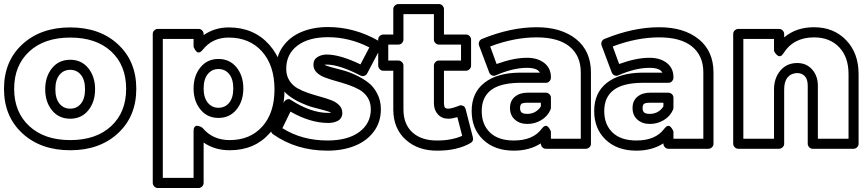

<svg xmlns="http://www.w3.org/2000/svg" viewBox="-32 -712 4273 951"><path d="M-12.2 -272Q-12.2 -409.2 78.9 -492.7Q169.9 -576.2 315.9 -576.2Q461.9 -576.2 552.5 -492.4Q643.1 -408.7 643.1 -272Q643.1 -135.7 552.2 -51.8Q461.4 32.2 315.9 32.2Q169.9 32.2 78.9 -51.5Q-12.2 -135.3 -12.2 -272ZM38.1 -272Q38.1 -156.7 113 -87.4Q188 -18.1 315.9 -18.1Q443.8 -18.1 518.3 -86.9Q592.8 -155.8 592.8 -272Q592.8 -388.7 518.6 -457.3Q444.3 -525.9 315.9 -525.9Q187.5 -525.9 112.8 -456.8Q38.1 -387.7 38.1 -272ZM191.9 -270Q191.9 -332.5 225.6 -374.3Q259.3 -416 315.9 -416Q371.6 -416 405.3 -374.3Q439 -332.5 439 -270Q439 -207 405.3 -165.5Q371.6 -124 315.9 -124Q259.3 -124 225.6 -165.5Q191.9 -207 191.9 -270ZM242.2 -270Q242.2 -223.6 262.5 -198.7Q282.7 -173.8 315.9 -173.8Q348.6 -173.8 368.9 -198.7Q389.2 -223.6 389.2 -270Q389.2 -315.9 368.9 -341.1Q348.6 -366.2 315.9 -366.2Q282.7 -366.2 262.5 -341.1Q242.2 -315.9 242.2 -270Z M724.6 193.8V-543.9Q724.6 -554.7 732.4 -561.8Q740.2 -568.8 749.5 -568.8H951.7Q962.4 -568.8 969.5 -561Q976.6 -553.2 976.6 -543.9V-538.1Q1031.7 -576.2 1100.6 -576.2Q1225.1 -576.2 1301.3 -491Q1377.4 -405.8 1377.4 -269Q1377.4 -134.8 1303 -51.3Q1228.5 32.2 1105.5 32.2Q1031.7 32.2 976.6 -5.9V193.8Q976.6 204.6 968.8 211.9Q960.9 219.2 951.7 219.2H749.5Q738.8 219.2 731.7 211.2Q724.6 203.1 724.6 193.8ZM774.4 168.9H926.8V-63Q926.8 -76.2 931.4 -82.5Q936 -88.9 942.4 -88.9Q948.7 -88.9 955.1 -86.9Q961.4 -85 965.8 -82L970.7 -79.1Q1021 -18.1 1105.5 -18.1Q1207 -18.1 1267.3 -85.4Q1327.6 -152.8 1327.6 -269Q1327.6 -387.7 1265.9 -456.8Q1204.1 -525.9 1100.6 -525.9Q1019.5 -525.9 971.7 -464.8Q963.4 -454.6 955.8 -452.6Q948.2 -450.7 943.4 -454.8Q938.5 -459 934.6 -464.8Q930.7 -470.7 928.7 -475.6L926.8 -481V-519H774.4ZM1049.8 -419.9Q1106 -419.9 1139.6 -378.2Q1173.3 -336.4 1173.3 -273.9Q1173.3 -211.4 1139.6 -169.7Q1106 -127.9 1049.8 -127.9Q994.6 -127.9 960.7 -169.7Q926.8 -211.4 926.8 -273.9Q926.8 -336.4 960.7 -378.2Q994.6 -419.9 1049.8 -419.9ZM976.6 -273.9Q976.6 -228.5 997.1 -203.4Q1017.6 -178.2 1049.8 -178.2Q1083 -178.2 1103.3 -203.1Q1123.5 -228 1123.5 -273.9Q1123.5 -319.8 1103.3 -345Q1083 -370.1 1049.8 -370.1Q1017.6 -370.1 997.1 -345Q976.6 -319.8 976.6 -273.9Z M1312.5 -79.1 1374.5 -206.1Q1377.4 -211.4 1382.1 -215.3Q1386.7 -219.2 1394.3 -220.7Q1401.9 -222.2 1410.6 -215.8Q1508.3 -152.8 1593.8 -152.8Q1605.5 -152.8 1608.4 -153.8Q1600.1 -158.7 1573.7 -165.8Q1547.4 -172.9 1518.8 -180.4Q1490.2 -188 1456.5 -203.6Q1422.9 -219.2 1396.7 -239.5Q1370.6 -259.8 1353 -293.9Q1335.4 -328.1 1335.4 -371.1Q1335.4 -435.1 1369.9 -482.7Q1404.3 -530.3 1462.2 -554.2Q1520 -578.1 1592.8 -578.1Q1724.1 -578.1 1844.7 -508.8Q1853.5 -503.9 1856 -493.7Q1858.4 -483.4 1853.5 -475.1L1786.6 -348.1Q1781.7 -338.9 1771.7 -336.2Q1761.7 -333.5 1753.4 -337.9Q1648.4 -392.1 1586.4 -392.1Q1583.5 -392.1 1579.3 -391.6Q1575.2 -391.1 1574.7 -391.1Q1583 -386.2 1609.6 -378.9Q1636.2 -371.6 1665.8 -364Q1695.3 -356.4 1729.7 -340.3Q1764.2 -324.2 1791.3 -303.7Q1818.4 -283.2 1836.4 -248.5Q1854.5 -213.9 1854.5 -170.9Q1854.5 -106.9 1819.3 -60.1Q1784.2 -13.2 1724.9 10.5Q1665.5 34.2 1590.3 34.2Q1434.6 34.2 1319.3 -47.9Q1312.5 -52.7 1310.5 -62.3Q1308.6 -71.8 1312.5 -79.1ZM1366.7 -77.1Q1463.4 -16.1 1590.3 -16.1Q1690.4 -16.1 1747.6 -58.3Q1804.7 -100.6 1804.7 -170.9Q1804.7 -204.1 1789.1 -228.8Q1773.4 -253.4 1748.3 -267.6Q1723.1 -281.7 1692.9 -292Q1662.6 -302.2 1632.3 -310.5Q1602.1 -318.8 1576.9 -328.4Q1551.8 -337.9 1536.1 -353.5Q1520.5 -369.1 1520.5 -391.1Q1520.5 -417.5 1540.8 -429.7Q1561 -441.9 1586.4 -441.9Q1651.9 -441.9 1753.4 -393.1L1797.4 -477.1Q1698.2 -527.8 1592.8 -527.8Q1496.1 -527.8 1440.9 -485.8Q1385.7 -443.8 1385.7 -371.1Q1385.7 -337.9 1401.1 -313.5Q1416.5 -289.1 1440.9 -275.1Q1465.3 -261.2 1495.1 -251.2Q1524.9 -241.2 1554.4 -233.2Q1584 -225.1 1608.4 -215.8Q1632.8 -206.5 1648.2 -190.7Q1663.6 -174.8 1663.6 -152.8Q1663.6 -138.2 1656.7 -127.7Q1649.9 -117.2 1638.4 -112.1Q1627 -106.9 1616.2 -105Q1605.5 -103 1593.8 -103Q1504.9 -103 1406.7 -159.2Z M1841.3 -387.2V-516.1Q1841.3 -526.9 1849.1 -533.9Q1856.9 -541 1866.2 -541H1916V-667Q1916 -677.7 1924.1 -684.8Q1932.1 -691.9 1941.4 -691.9H2142.1Q2152.8 -691.9 2159.9 -684.1Q2167 -676.3 2167 -667V-541H2276.4Q2287.1 -541 2294.2 -533.2Q2301.3 -525.4 2301.3 -516.1V-387.2Q2301.3 -376.5 2293.5 -369.1Q2285.6 -361.8 2276.4 -361.8H2167V-201.2Q2167 -184.6 2171.9 -179.2Q2176.8 -173.8 2188.5 -173.8Q2204.1 -173.8 2241.2 -188Q2248 -192.4 2259.5 -188.7Q2271 -185.1 2274.4 -170.9L2310.1 -32.2Q2314.9 -13.2 2299.3 -3.9Q2233.4 34.2 2135.3 34.2Q2038.6 35.2 1977.3 -20.3Q1916 -75.7 1916 -169.9V-361.8H1866.2Q1855.5 -361.8 1848.4 -369.9Q1841.3 -377.9 1841.3 -387.2ZM1891.1 -412.1H1941.4Q1950.7 -412.1 1958.5 -405Q1966.3 -397.9 1966.3 -387.2V-169.9Q1966.3 -96.7 2011.2 -55.9Q2056.2 -15.1 2135.3 -16.1Q2203.6 -16.1 2257.3 -39.1L2233.4 -131.8Q2207 -124 2188.5 -124Q2156.7 -124 2137 -145.5Q2117.2 -167 2117.2 -201.2V-387.2Q2117.2 -396.5 2124.3 -404.3Q2131.3 -412.1 2142.1 -412.1H2251.5V-491.2H2142.1Q2132.8 -491.2 2125 -498.3Q2117.2 -505.4 2117.2 -516.1V-642.1H1966.3V-516.1Q1966.3 -506.8 1959.2 -499Q1952.1 -491.2 1941.4 -491.2H1891.1Z M2304.2 -162.1Q2304.2 -252.4 2366.7 -301.5Q2429.2 -350.6 2539.1 -352.1H2642.1Q2629.9 -376 2578.1 -376Q2508.8 -376 2423.8 -338.9Q2415 -334.5 2405.3 -338.4Q2395.5 -342.3 2391.1 -353L2340.8 -486.8Q2337.4 -496.6 2341.6 -505.9Q2345.7 -515.1 2355 -519Q2497.1 -577.1 2626 -577.1Q2748.5 -577.1 2821.8 -518.1Q2895 -459 2895 -353V0Q2895 10.7 2887.2 17.8Q2879.4 24.9 2870.1 24.9H2671.9Q2661.1 24.9 2654.1 17.1Q2647 9.3 2647 0V-2Q2590.8 34.2 2513.2 34.2Q2418 34.2 2361.1 -20Q2304.2 -74.2 2304.2 -162.1ZM2513.2 -16.1Q2608.9 -16.1 2651.9 -75.2Q2659.7 -85.4 2667.2 -87.9Q2674.8 -90.3 2679.9 -85.9Q2685.1 -81.5 2689 -75.9Q2692.9 -70.3 2694.8 -65.4L2696.8 -60.1V-24.9H2844.7V-353Q2844.7 -436 2789.1 -481.4Q2733.4 -526.9 2626 -526.9Q2515.1 -526.9 2396 -481.9L2427.7 -395Q2512.7 -425.8 2578.1 -425.8Q2630.9 -425.8 2663.8 -400.1Q2696.8 -374.5 2696.8 -329.1V-327.1Q2696.8 -317.9 2689.7 -309.8Q2682.6 -301.8 2671.9 -301.8H2539.1Q2443.8 -300.3 2398.9 -264.9Q2354 -229.5 2354 -162.1Q2354 -94.7 2395.3 -55.4Q2436.5 -16.1 2513.2 -16.1ZM2580.1 -252.9H2671.9Q2681.2 -252.9 2689 -245.8Q2696.8 -238.8 2696.8 -228V-179.2Q2696.8 -174.8 2694.8 -168.9Q2680.7 -136.2 2649.2 -117.2Q2617.7 -98.1 2580.1 -98.1Q2542.5 -98.1 2518.3 -119.4Q2494.1 -140.6 2494.1 -176.8Q2494.1 -212.9 2518.3 -232.9Q2542.5 -252.9 2580.1 -252.9ZM2543.9 -176.8Q2543.9 -161.6 2551.8 -154.8Q2559.6 -147.9 2580.1 -147.9Q2602.1 -147.9 2619.6 -158.2Q2637.2 -168.5 2647 -185.1V-203.1H2580.1Q2557.1 -203.1 2550.5 -197.3Q2543.9 -191.4 2543.9 -176.8Z M2911.1 -162.1Q2911.1 -252.4 2973.6 -301.5Q3036.1 -350.6 3146 -352.1H3249Q3236.8 -376 3185.1 -376Q3115.7 -376 3030.8 -338.9Q3022 -334.5 3012.2 -338.4Q3002.4 -342.3 2998 -353L2947.8 -486.8Q2944.3 -496.6 2948.5 -505.9Q2952.6 -515.1 2961.9 -519Q3104 -577.1 3232.9 -577.1Q3355.5 -577.1 3428.7 -518.1Q3502 -459 3502 -353V0Q3502 10.7 3494.1 17.8Q3486.3 24.9 3477.1 24.9H3278.8Q3268.1 24.9 3261 17.1Q3253.9 9.3 3253.9 0V-2Q3197.8 34.2 3120.1 34.2Q3024.9 34.2 2968 -20Q2911.1 -74.2 2911.1 -162.1ZM3120.1 -16.1Q3215.8 -16.1 3258.8 -75.2Q3266.6 -85.4 3274.2 -87.9Q3281.7 -90.3 3286.9 -85.9Q3292 -81.5 3295.9 -75.9Q3299.8 -70.3 3301.8 -65.4L3303.7 -60.1V-24.9H3451.7V-353Q3451.7 -436 3396 -481.4Q3340.3 -526.9 3232.9 -526.9Q3122.1 -526.9 3002.9 -481.9L3034.7 -395Q3119.6 -425.8 3185.1 -425.8Q3237.8 -425.8 3270.8 -400.1Q3303.7 -374.5 3303.7 -329.1V-327.1Q3303.7 -317.9 3296.6 -309.8Q3289.6 -301.8 3278.8 -301.8H3146Q3050.8 -300.3 3005.9 -264.9Q2960.9 -229.5 2960.9 -162.1Q2960.9 -94.7 3002.2 -55.4Q3043.5 -16.1 3120.1 -16.1ZM3187 -252.9H3278.8Q3288.1 -252.9 3295.9 -245.8Q3303.7 -238.8 3303.7 -228V-179.2Q3303.7 -174.8 3301.8 -168.9Q3287.6 -136.2 3256.1 -117.2Q3224.6 -98.1 3187 -98.1Q3149.4 -98.1 3125.2 -119.4Q3101.1 -140.6 3101.1 -176.8Q3101.1 -212.9 3125.2 -232.9Q3149.4 -252.9 3187 -252.9ZM3150.9 -176.8Q3150.9 -161.6 3158.7 -154.8Q3166.5 -147.9 3187 -147.9Q3209 -147.9 3226.6 -158.2Q3244.1 -168.5 3253.9 -185.1V-203.1H3187Q3164.1 -203.1 3157.5 -197.3Q3150.9 -191.4 3150.9 -176.8Z M3599.6 0V-543.9Q3599.6 -554.7 3607.7 -561.8Q3615.7 -568.8 3625 -568.8H3826.7Q3837.4 -568.8 3844.7 -561Q3852.1 -553.2 3852.1 -543.9V-526.9Q3911.1 -577.1 4000 -577.1Q4097.7 -577.1 4159.2 -512.9Q4220.7 -448.7 4220.7 -345.2V0Q4220.7 10.7 4212.9 17.8Q4205.1 24.9 4195.8 24.9H3993.7Q3982.9 24.9 3975.8 17.1Q3968.8 9.3 3968.8 0V-287.1Q3968.8 -318.8 3954.6 -334.5Q3940.4 -350.1 3916 -350.1Q3886.2 -349.1 3869.1 -328.6Q3852.1 -308.1 3852.1 -269V0Q3852.1 10.7 3844 17.8Q3835.9 24.9 3826.7 24.9H3625Q3614.3 24.9 3606.9 17.1Q3599.6 9.3 3599.6 0ZM3649.9 -24.9H3801.8V-269Q3801.8 -324.2 3832.8 -361.8Q3863.8 -399.4 3916 -399.9Q3962.4 -399.9 3990.7 -367.9Q4019 -335.9 4019 -287.1V-24.9H4170.9V-345.2Q4170.9 -429.7 4124.3 -478.3Q4077.6 -526.9 4000 -526.9Q3897.5 -526.9 3847.7 -446.8Q3841.3 -436.5 3834.2 -434.3Q3827.1 -432.1 3821.5 -435.8Q3815.9 -439.5 3811.3 -444.8Q3806.6 -450.2 3804.2 -455.1L3801.8 -460V-519H3649.9Z"/></svg>

Font: Trueno ExtraBold Outline
Style: Regular
Weight: 800
Width: 6
Designer: Julieta Ulanovsky
Foundry: Julieta Ulanovsky
Version: Version 3.001b | FøM Fix